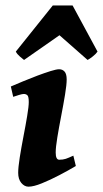

<svg xmlns="http://www.w3.org/2000/svg" viewBox="-20 -679 384 717"><path d="M263.2 -59.1Q235.4 -42.5 201.2 -24.7Q167 -6.8 136.2 5.6Q105.5 18.1 86.4 18.1Q71.3 18.1 59.6 4.2Q47.9 -9.8 47.9 -33.7Q47.9 -53.7 53.7 -90.8Q59.6 -127.9 67.6 -169.4Q75.7 -210.9 81.5 -246.1Q87.4 -281.2 87.4 -297.9Q87.4 -318.4 82.3 -323.2Q77.1 -328.1 68.8 -328.1Q63.5 -328.1 51.3 -324.5Q39.1 -320.8 29.3 -317.4L20.5 -356Q39.6 -364.3 65.9 -375.2Q92.3 -386.2 119.6 -396.5Q147 -406.7 168.9 -413.6Q190.9 -420.4 200.7 -420.4Q213.4 -420.4 221.2 -411.6Q229 -402.8 229 -382.3Q229 -362.8 222.9 -325.7Q216.8 -288.6 208.5 -245.8Q200.2 -203.1 194.1 -166Q188 -128.9 188 -109.4Q188 -82.5 201.2 -82.5Q215.3 -82.5 225.6 -85.9Q235.8 -89.4 253.9 -97.7ZM344.2 -486.3Q337.9 -477.1 325.9 -467.8Q314 -458.5 307.1 -455.1L202.1 -547.4L69.8 -455.1Q65.9 -458 54.7 -467.5Q43.5 -477.1 39.1 -486.3L177.2 -658.7H251Z"/></svg>

Font: Dai Banna SIL
Style: Bold Italic
Weight: 700
Italic angle: -11°
Designer: Victor Gaultney
Foundry: SIL International
Version: Version 4.000